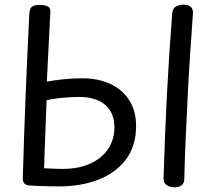

<svg xmlns="http://www.w3.org/2000/svg" viewBox="-20 -790 933 824"><path d="M234 10Q220 10 193.5 9.5Q167 9 142 8Q117 7 105 6Q89 4 83 -4.5Q77 -13 78 -31Q83 -208 90 -382Q97 -556 106 -733Q107 -753 117 -761Q127 -769 151 -769Q172 -769 185 -762.5Q198 -756 196 -736Q192 -663 188.5 -589.5Q185 -516 181 -440Q210 -445 250 -449.5Q290 -454 333 -454Q401 -454 453 -430Q505 -406 534.5 -360Q564 -314 564 -249Q564 -163 520 -105Q476 -47 401 -18.5Q326 10 234 10ZM247 -65Q305 -65 347.5 -80Q390 -95 417.5 -120Q445 -145 458 -176.5Q471 -208 471 -241Q471 -289 450.5 -318.5Q430 -348 396.5 -361Q363 -374 323 -374Q282 -374 244.5 -370Q207 -366 180 -360Q178 -304 176 -256.5Q174 -209 172.5 -164Q171 -119 169 -68Q188 -67 209.5 -66Q231 -65 247 -65ZM730 14Q719 14 707.5 10.5Q696 7 689 -1.5Q682 -10 682 -24Q687 -203 696 -377.5Q705 -552 719 -732Q720 -747 727 -755Q734 -763 745 -766.5Q756 -770 767 -770Q785 -770 797 -762Q809 -754 808 -732Q802 -647 796 -557.5Q790 -468 785.5 -377.5Q781 -287 777 -198Q773 -109 771 -24Q771 -3 759 5.5Q747 14 730 14Z"/></svg>

Font: Playpen Sans
Style: Regular
Weight: 400
Designer: Laura Meseguer, Veronika Burian, José Scaglione, Kostas Bartsokas, Vera Evstafieva, Tom Grace, Yorlmar Campos
Foundry: TypeTogether
Version: Version 2.000